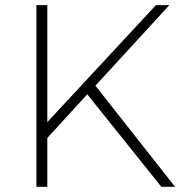

<svg xmlns="http://www.w3.org/2000/svg" viewBox="-20 -719 721 739"><path d="M120.1 0V-699.2H162.1V-249L580.1 -699.2H631.8L347.2 -389.2L653.8 0H601.1L315.9 -356L162.1 -188V0Z"/></svg>

Font: Montserrat Ultra Light
Style: Regular
Weight: 200
Designer: Julieta Ulanovsky
Foundry: Julieta Ulanovsky
Version: Version 3.001;PS 003.001;hotconv 1.0.70;makeotf.lib2.5.58329